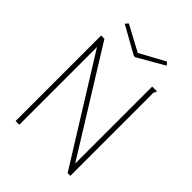

<svg xmlns="http://www.w3.org/2000/svg" viewBox="-219 -878 989 989"><g transform="rotate(45 275.0 -384.0)"><path d="M74 -623H98L446 -62V-623H480V-616Q475 -613 473.5 -606.5Q472 -600 473 -584V0H453L101 -566V0H74ZM409 -768 423 -752 277 -668H267L117 -752L131 -768L271 -693Z"/></g></svg>

Font: Inconsolata SemiExpanded ExtraLight
Style: Regular
Weight: 200
Width: 6
Monospace: yes
Designer: Raph Levien, Cyreal, Brenton Simpson
Foundry: Raph Levien, Cyreal, Google
Version: Version 3.001; ttfautohint (v1.8.2.53-6de2)